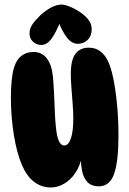

<svg xmlns="http://www.w3.org/2000/svg" viewBox="-20 -827 569 846"><path d="M415 -6Q383 -6 365.5 -24.5Q348 -43 342 -72.5Q336 -102 336 -135L341 -139Q333 -96 312 -65Q291 -34 262.5 -17.5Q234 -1 204 -1Q163 -1 130.5 -25.5Q98 -50 77 -99Q54 -152 41 -232.5Q28 -313 28 -398Q28 -439 31.5 -473Q35 -507 42 -530Q53 -565 75 -581.5Q97 -598 128 -598Q165 -598 186.5 -569.5Q208 -541 213 -491Q216 -460 218 -419Q220 -378 221.5 -338Q223 -298 226 -270Q230 -227 239 -206.5Q248 -186 263 -186Q282 -186 292.5 -217.5Q303 -249 303 -305Q303 -334 300 -371Q297 -408 294.5 -443Q292 -478 292 -501Q292 -563 312.5 -590Q333 -617 371 -617Q401 -617 422.5 -600.5Q444 -584 456 -557Q470 -528 480 -477.5Q490 -427 496 -363.5Q502 -300 502 -229Q502 -117 483 -61.5Q464 -6 415 -6ZM251 -807Q265 -807 289.5 -797Q314 -787 338 -770Q361 -753 372.5 -736Q384 -719 384 -698Q384 -669 366.5 -651.5Q349 -634 323 -634Q296 -634 274.5 -662Q253 -690 235 -738L252 -747Q228 -685 207.5 -657Q187 -629 162 -629Q140 -629 125 -643.5Q110 -658 110 -679Q110 -701 123 -720Q136 -739 158 -760Q185 -784 208.5 -795.5Q232 -807 251 -807Z"/></svg>

Font: DynaPuff Condensed SemiBold
Style: Regular
Weight: 600
Width: 3
Designer: Toshi Omagari, Jennifer Daniel
Foundry: Google Fonts
Version: Version 2.000